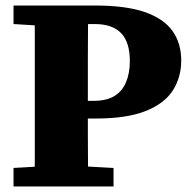

<svg xmlns="http://www.w3.org/2000/svg" viewBox="-20 -675 702 695"><path d="M29 0V-67L166 -75H246L391 -67V0ZM105 0Q106 -50 106 -99.5Q106 -149 106 -199Q106 -249 106 -299V-356Q106 -406 106 -456Q106 -506 106 -555.5Q106 -605 105 -655H299Q299 -606 298.5 -556Q298 -506 298 -456Q298 -406 298 -356V-284Q298 -242 298 -195Q298 -148 298.5 -99Q299 -50 299 0ZM221 -246V-310H319Q365 -310 393.5 -327Q422 -344 436 -377Q450 -410 450 -454Q450 -522 418.5 -555Q387 -588 322 -588H229V-655H325Q435 -655 503.5 -631.5Q572 -608 604 -563.5Q636 -519 636 -456Q636 -395 605.5 -347.5Q575 -300 507 -273Q439 -246 327 -246ZM29 -588V-655H175V-580H158Z"/></svg>

Font: Source Serif 4 ExtraBold
Style: Regular
Weight: 800
Designer: Frank Grießhammer
Foundry: Adobe Systems Incorporated
Version: Version 4.004;hotconv 1.0.116;makeotfexe 2.5.65601